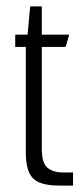

<svg xmlns="http://www.w3.org/2000/svg" viewBox="-20 -578 259 598"><path d="M164.4 0Q126.4 0 103.4 -9.3Q80.4 -18.7 70.4 -41.3Q60.4 -64 60.4 -102V-431.8H27.4V-470H65.9L74 -558H110.2V-470H195.4L184.5 -431.8H110.2V-113.5Q110.2 -70.4 127.8 -55.6Q145.5 -40.8 177.5 -40.8H207.5V0Z"/></svg>

Font: Smooch Sans Thin
Style: Regular
Weight: 100
Designer: Robert E. Leuschke
Foundry: Robert E. Leuschke
Version: Version 1.010